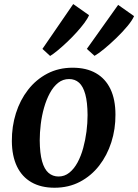

<svg xmlns="http://www.w3.org/2000/svg" viewBox="-20 -890 664 923"><path d="M329 -564.5Q395.5 -564.5 441.2 -538.2Q487 -512 511 -461.8Q535 -411.5 535 -339Q535.5 -269.5 515.2 -206.2Q495 -143 456.8 -93.8Q418.5 -44.5 364.2 -16Q310 12.5 242 12.5Q177 12.5 131.2 -13.8Q85.5 -40 61.5 -90Q37.5 -140 37 -211.5Q36.5 -282 56.5 -345.5Q76.5 -409 114.8 -458.2Q153 -507.5 207.2 -536Q261.5 -564.5 329 -564.5ZM312 -510Q282.5 -510 259.5 -491.8Q236.5 -473.5 219.8 -442.5Q203 -411.5 192 -373Q181 -334.5 176 -293.5Q171 -252.5 171 -215Q171.5 -153 182.2 -114.8Q193 -76.5 213.2 -59Q233.5 -41.5 261.5 -41.5Q290.5 -41.5 313.2 -59.8Q336 -78 352.8 -109Q369.5 -140 380 -178.5Q390.5 -217 395.8 -258Q401 -299 401 -337Q400.5 -399 390 -437Q379.5 -475 360 -492.5Q340.5 -510 312 -510ZM221 -621 184 -655 332 -870.5 408 -817Q401.5 -801 385.5 -779.5Q369.5 -758 347.8 -734Q326 -710 302.5 -687.8Q279 -665.5 257.5 -647.8Q236 -630 221 -621ZM434.5 -621.5 397.5 -655 548 -866.5 624.5 -812.5Q616 -792.5 592.5 -764.2Q569 -736 539.2 -707.2Q509.5 -678.5 481.2 -655.2Q453 -632 434.5 -621.5Z"/></svg>

Font: Merriweather 28pt SemiBold
Style: Italic
Weight: 600
Italic angle: -7.8°
Version: Version 2.101